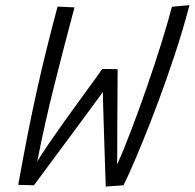

<svg xmlns="http://www.w3.org/2000/svg" viewBox="-20 -698 738 727"><path d="M380.5 8.5Q379.5 -19 378.2 -58Q377 -97 375.5 -140.8Q374 -184.5 372.8 -226Q371.5 -267.5 370.5 -300.2Q369.5 -333 369.5 -349.5Q360.5 -337 339.2 -308.2Q318 -279.5 290.2 -241.8Q262.5 -204 232.8 -164Q203 -124 176.5 -88.2Q150 -52.5 131.8 -27.8Q113.5 -3 108.5 3.5L49 2Q67.5 -101 84.8 -188.8Q102 -276.5 119.8 -356.2Q137.5 -436 156.8 -513.5Q176 -591 198 -673L262 -670Q221.5 -518 185.5 -374.8Q149.5 -231.5 121 -86.5Q137 -113.5 165.5 -155Q194 -196.5 227 -242.8Q260 -289 290.8 -331Q321.5 -373 342.5 -402Q363.5 -431 367 -437L425.5 -436Q425.5 -433.5 425.2 -404.2Q425 -375 424.8 -330.8Q424.5 -286.5 424.2 -237.2Q424 -188 424 -144.8Q424 -101.5 423.5 -75Q450 -134 479.2 -211.2Q508.5 -288.5 537.2 -371.5Q566 -454.5 590.5 -533Q615 -611.5 631 -672.5L697.5 -678.5Q672.5 -584 641.5 -490.2Q610.5 -396.5 578.8 -311.8Q547 -227 519.2 -159.2Q491.5 -91.5 472.2 -48.8Q453 -6 447.5 3.5Z"/></svg>

Font: Grandstander ExtraLight
Style: Italic
Weight: 200
Italic angle: -15°
Designer: Tyler Finck
Foundry: Etcetera Type Co
Version: Version 1.200; ttfautohint (v1.8.3)